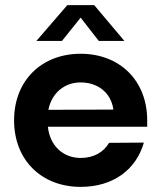

<svg xmlns="http://www.w3.org/2000/svg" viewBox="-20 -720 630 750"><path d="M348 -700H243L122 -560H222L295 -651L366 -560H466ZM35 -250C35 -94 143 10 295 10C423 10 512 -58 542 -163L406 -162C385 -126 347 -103 295 -103C228 -103 175 -149 167 -225H555V-250C555 -406 447 -510 295 -510C143 -510 35 -406 35 -250ZM169 -291C182 -357 232 -398 295 -398C363 -398 414 -357 423 -292Z"/></svg>

Font: Goli SemiBold
Style: Regular
Weight: 600
Designer: jaikishan Patel
Foundry: MagicType
Version: Version 1.000;Glyphs 3.2 (3242)